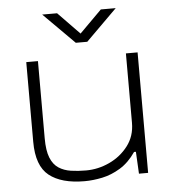

<svg xmlns="http://www.w3.org/2000/svg" viewBox="-53 -774 749 835"><g transform="rotate(-5 322.0 -357.0)"><path d="M283 12Q182 12 128.5 -30.5Q75 -73 75 -178V-526H126V-189Q126 -135 138.5 -104Q151 -73 174 -58Q197 -43 227.5 -38.5Q258 -34 293 -34Q346 -34 395.5 -57Q445 -80 477.5 -122.5Q510 -165 510 -223V-526H561V0H521L516 -96H508Q478 -52 439.5 -28.5Q401 -5 360.5 3.5Q320 12 283 12ZM162 -726H227L333 -617H309L418 -726H483L347 -591H297Z"/></g></svg>

Font: Archivo Expanded Thin
Style: Regular
Weight: 250
Width: 7
Designer: Hector Gatti
Foundry: Omnibus-Type
Version: Version 2.001